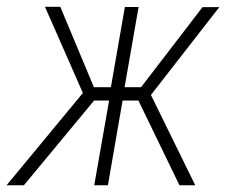

<svg xmlns="http://www.w3.org/2000/svg" viewBox="-63 -549 670 569"><path d="M347.2 -251 468.8 0H515.6L384.3 -267.6L586.9 -527.8H537.1L355 -290.5H306.2L347.7 -528.3H307.1L265.6 -290.5H215.3L115.7 -528.8H70.3L182.6 -273.4L-43.5 0H7.8L215.8 -251H260.3L216.3 0H256.8L300.3 -251Z"/></svg>

Font: Roboto Mono ExtraLight
Style: Italic
Weight: 250
Italic angle: -10°
Monospace: yes
Designer: Google
Version: Version 3.000